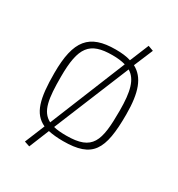

<svg xmlns="http://www.w3.org/2000/svg" viewBox="-172 -716 869 939"><g transform="rotate(30 263.0 -246.0)"><path d="M263 -23C234 -23 210 -25 191 -30L366 -456C413 -428 429 -368 429 -259C429 -87 411 -23 263 -23ZM263 -477C292 -477 317 -474 337 -468L163 -40C106 -69 97 -137 97 -259C97 -427 135 -477 263 -477ZM263 -509C115 -509 60 -444 60 -259C60 -116 79 -41 149 -9L103 103L133 113L179 0C202 5 230 8 263 8C428 8 466 -58 466 -259C466 -384 440 -454 378 -487L423 -594L393 -605L349 -498C325 -506 296 -509 263 -509Z"/></g></svg>

Font: RazerF5 Thin
Style: Regular
Weight: 250
Foundry: Razer Inc.
Version: Version 2